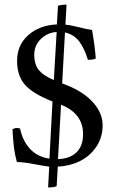

<svg xmlns="http://www.w3.org/2000/svg" viewBox="-20 -716 513 834"><path d="M245.1 -261.2 231.9 -24.9Q283.2 -26.4 312 -54Q340.8 -81.5 340.8 -133.8Q340.8 -222.7 245.1 -261.2ZM213.9 -368.2 226.1 -577.1Q186.5 -574.7 157.7 -546.9Q128.9 -519 128.9 -479Q128.9 -434.6 149.7 -410.4Q170.4 -386.2 213.9 -368.2ZM269 -695.8 264.2 -608.9Q287.1 -606.9 323.2 -597.7Q359.4 -588.4 379.9 -585.9Q392.6 -513.2 396 -461.9Q386.7 -456.1 361.8 -456.1Q347.2 -504.9 324.5 -535.4Q301.8 -565.9 262.2 -575.2L250 -354L272 -345.2Q344.7 -315.9 385.3 -270Q425.8 -224.1 425.8 -171.9Q425.8 -119.1 398.2 -78.4Q370.6 -37.6 326.9 -16.1Q283.2 5.4 231 7.8L226.1 92.8Q215.3 98.1 189 98.1L193.8 7.8Q175.8 5.9 127.7 -3.2Q79.6 -12.2 53.2 -12.2Q44.4 -45.9 40.8 -73.7Q37.1 -101.6 34.2 -154.8Q44.9 -160.2 53.2 -160.2Q57.1 -160.2 66.9 -158.2Q79.1 -102.1 111.6 -68.1Q144 -34.2 194.8 -26.9L208 -274.9L206.1 -275.9Q121.6 -309.6 87.9 -348.4Q54.2 -387.2 54.2 -451.2Q54.2 -521 103.5 -564Q152.8 -606.9 227.1 -609.9L231.9 -690.9Q246.6 -695.8 269 -695.8Z"/></svg>

Font: Common Serif News
Style: Regular
Weight: 450
Designer: Philipp H. Poll, Khaled Hosny
Foundry: Stefan Peev, Context Ltd.
Version: Version 1.026